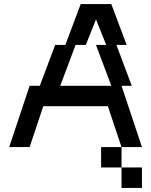

<svg xmlns="http://www.w3.org/2000/svg" viewBox="-20 -720 740 940"><path d="M500 -500H450L525 -300H275L350 -500H400L450 -625ZM25 0H125L192 -200H508L575 0H675L575 -300H625L550 -500H600L525 -700H375L300 -500H250L175 -300H125ZM475 100H575V0H475ZM575 200H675V100H575Z"/></svg>

Font: LS-VG5000 Shifted
Style: Regular
Weight: 400
Designer: Justin Bihan, 2021
Foundry: Justin Bihan, 2021
Version: Version 1.000;Glyphs 3.1.2 (3151)